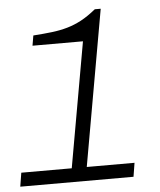

<svg xmlns="http://www.w3.org/2000/svg" viewBox="-52 -733 647 777"><g transform="rotate(-5 272.0 -344.5)"><path d="M-1 0 8 -56H213L303 -564H98L105 -605Q148 -608 181.5 -612Q215 -616 244.5 -624.5Q274 -633 302 -648Q330 -663 362 -689H386L274 -56H468L459 0Z"/></g></svg>

Font: Archivo SemiExpanded ExtraLight
Style: Italic
Weight: 250
Width: 6
Italic angle: -10°
Designer: Hector Gatti
Foundry: Omnibus-Type
Version: Version 2.001